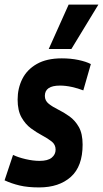

<svg xmlns="http://www.w3.org/2000/svg" viewBox="-45 -809 450 839"><path d="M-25 -21 12 -132Q35 -121 67.5 -113.5Q100 -106 128 -106Q164 -106 181 -120Q198 -134 198 -155Q198 -177 181 -190.5Q164 -204 139.5 -217Q115 -230 90.5 -248Q66 -266 49 -296Q32 -326 32 -374Q32 -423 52.5 -464Q73 -505 116 -529.5Q159 -554 225 -554Q264 -554 297.5 -547Q331 -540 352 -529L319 -414Q296 -423 269 -429Q242 -435 217 -435Q151 -435 151 -390Q151 -369 168 -355.5Q185 -342 209.5 -330Q234 -318 258.5 -300.5Q283 -283 299.5 -254Q316 -225 316 -177Q316 -82 264.5 -36Q213 10 126 10Q76 10 40.5 1.5Q5 -7 -25 -21ZM168 -595 255 -789H385L267 -595Z"/></svg>

Font: Georama Condensed
Style: Bold Italic
Weight: 700
Width: 3
Italic angle: -9°
Designer: Jean-Baptiste Levee
Foundry: Production Type
Version: Version 1.000